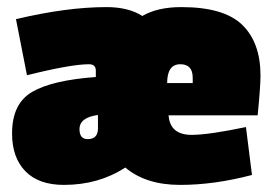

<svg xmlns="http://www.w3.org/2000/svg" viewBox="-20 -511 771 541"><path d="M491 -491Q611 -491 662.5 -441Q714 -391 714 -298Q714 -267 706 -186H455Q459 -131 520 -131Q568 -131 673 -153L690 -18Q584 10 487.5 10Q391 10 333 -39Q258 10 160 10Q89 10 51.5 -28.5Q14 -67 14 -135Q14 -219 70.5 -252Q127 -285 250 -294V-312Q250 -330 231 -330Q180 -330 56 -299L25 -457Q168 -491 280 -491Q342 -491 381 -466Q424 -491 491 -491ZM227 -119Q256 -119 256 -149V-187Q204 -180 204 -147Q204 -119 227 -119ZM488 -330Q451 -330 451 -277H523V-292Q523 -330 488 -330Z"/></svg>

Font: Passion One
Style: Bold
Weight: 700
Designer: Alejandro Lo Celso
Foundry: Fontstage
Version: Version 1.002